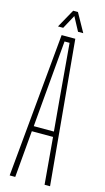

<svg xmlns="http://www.w3.org/2000/svg" viewBox="-142 -987 563 1031"><g transform="rotate(15 140.0 -471.0)"><path d="M28 0 102.5 -800H178.5L252.5 0H222L199.5 -260H81.5L59 0ZM84.5 -289H196.5L181 -463L154.5 -771H126.5L99.5 -462.5ZM71.5 -840 128.5 -942.5H155L212 -840H183L142 -916.5L100.5 -840Z"/></g></svg>

Font: Big Shoulders Display Thin ExtraLight
Style: Regular
Weight: 250
Version: Version 2.002